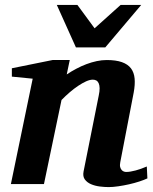

<svg xmlns="http://www.w3.org/2000/svg" viewBox="-20 -742 618 774"><path d="M574.2 -22.9Q561 -16.6 541.5 -10.3Q522 -3.9 500.2 1Q478.5 5.9 456.8 9Q435.1 12.2 418 12.2Q401.4 12.2 382.1 9.8Q362.8 7.3 346.9 0.5Q331.1 -6.3 322 -18.6Q313 -30.8 316.9 -50.8L377.9 -356Q381.8 -374 381.6 -386.5Q381.3 -398.9 377.7 -406.7Q374 -414.6 367.9 -417.7Q361.8 -420.9 354 -420.9Q342.3 -420.9 327.1 -414.1Q312 -407.2 295.2 -396Q278.3 -384.8 261 -369.9Q243.7 -355 228 -338.9L157.2 0H23.9L111.8 -424.8L27.8 -433.1V-466.8L191.9 -500H261.2L249 -441.9Q267.1 -454.1 287.4 -464.8Q307.6 -475.6 328.4 -483.4Q349.1 -491.2 369.9 -495.6Q390.6 -500 410.2 -500Q447.3 -500 471.4 -491.5Q495.6 -482.9 508.1 -466.3Q520.5 -449.7 522.7 -425.3Q524.9 -400.9 519 -369.1L464.8 -87.9Q462.4 -75.7 464.6 -68.1Q466.8 -60.5 470.9 -56.2Q475.1 -51.8 480 -50.3Q484.9 -48.8 488.8 -48.8Q504.4 -48.8 526.9 -54.9Q549.3 -61 571.8 -70.8ZM404.3 -550.8H286.1L209 -722.2H292L361.3 -627.9L466.3 -722.2H549.3Z"/></svg>

Font: Charis SIL APac
Style: Bold Italic
Weight: 700
Italic angle: -11°
Foundry: SIL International
Version: Version 5.000